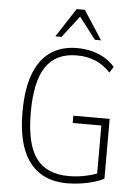

<svg xmlns="http://www.w3.org/2000/svg" viewBox="-61 -966 739 1021"><g transform="rotate(5 308.5 -455.5)"><path d="M337 8Q248 8 188 -32Q128 -72 97.5 -151Q67 -230 67 -351Q67 -470 96.5 -550.5Q126 -631 184.5 -672Q243 -713 328 -713Q369 -713 406 -703.5Q443 -694 474 -676Q505 -658 529 -630L509 -598Q473 -637 428.5 -655.5Q384 -674 329 -674Q218 -674 164.5 -595.5Q111 -517 111 -351Q111 -182 167 -106.5Q223 -31 341 -31Q386 -31 429 -40Q472 -49 509 -65L491 -32V-314H338V-353H532V-34Q511 -22 479 -12.5Q447 -3 410 2.5Q373 8 337 8ZM206 -765 306 -919H350L450 -765H417L328 -881L239 -765Z"/></g></svg>

Font: Nunito Sans 10pt Condensed ExtraLight
Style: Regular
Weight: 250
Width: 3
Designer: Vernon Adams
Foundry: Vernon Adams
Version: Version 3.101;gftools[0.9.27]